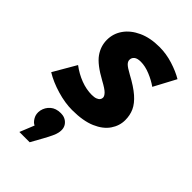

<svg xmlns="http://www.w3.org/2000/svg" viewBox="-272 -621 990 990"><g transform="rotate(45 222.5 -126.5)"><path d="M-27 -50 45 -174Q82 -146 123 -130.5Q164 -115 203 -115Q222 -115 233.5 -119.5Q245 -124 250 -131Q255 -138 255 -146Q255 -157 242 -170.5Q229 -184 190 -205Q113 -247 85.5 -286Q58 -325 58 -371Q58 -417 84.5 -454.5Q111 -492 160 -514.5Q209 -537 276 -537Q326 -537 375 -521.5Q424 -506 459 -485L395 -365Q367 -385 330.5 -400Q294 -415 262 -415Q237 -415 225 -405.5Q213 -396 213 -380Q213 -368 224 -357Q235 -346 268 -328Q326 -297 358.5 -268.5Q391 -240 404.5 -210.5Q418 -181 418 -145Q418 -104 393.5 -68Q369 -32 318 -10Q267 12 187 12Q135 12 76 -5.5Q17 -23 -27 -50ZM220 144Q218 155 209 174.5Q200 194 185 221L150 284H75L107 205Q92 199 80 178Q68 157 73 130Q79 102 100.5 83Q122 64 158 64Q190 64 209 86Q228 108 220 144Z"/></g></svg>

Font: Radio Canada
Style: Italic
Weight: 400
Italic angle: -12°
Designer: Charles Daoud, Etienne Aubert Bonn, Alexandre Saumier Demers, Jacques Le Bailly
Foundry: Radio-Canada
Version: Version 2.104;gftools[0.9.28.dev5+ged2979d]